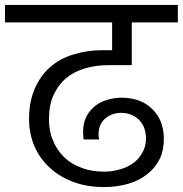

<svg xmlns="http://www.w3.org/2000/svg" viewBox="-47 -760 735 772"><path d="M668 -669.9H482.9V-498H388.2Q336.9 -498 293.9 -484.9Q248 -470.7 217.8 -444.8Q186.5 -418 168 -377Q149.9 -337.4 149.9 -280.8Q149.9 -231.4 166 -195.8Q179.7 -159.2 210 -128.9Q237.8 -101.1 279.8 -85.9Q318.4 -69.8 372.1 -69.8Q407.2 -69.8 439 -80.1Q470.2 -89.4 492.2 -106.9Q513.2 -122.6 526.9 -148.9Q540 -172.9 540 -203.1Q540 -248.5 513.2 -276.9Q483.9 -306.2 439.9 -306.2Q403.3 -306.2 376 -283.2Q349.1 -260.7 349.1 -217.8Q349.1 -210.9 350.1 -208Q350.1 -205.1 352.1 -199.2H289.1Q288.1 -204.1 288.1 -213.9Q287.1 -218.8 287.1 -229Q287.1 -262.7 298.8 -288.1Q309.6 -311.5 332 -331.1Q353 -349.1 381.8 -357.9Q412.1 -367.2 442.9 -367.2Q480.5 -367.2 513.2 -355Q543 -343.8 565.9 -320.8Q588.9 -297.9 600.1 -269Q611.8 -239.3 611.8 -203.1Q611.8 -156.2 596.2 -123Q579.6 -87.9 547.9 -62Q514.6 -34.7 472.2 -22Q424.3 -7.8 371.1 -7.8Q305.7 -7.8 252 -26.9Q197.3 -46.4 157.2 -82Q114.3 -120.1 92.8 -168.9Q69.8 -220.7 69.8 -283.2Q69.8 -350.6 92.8 -403.8Q116.7 -457.5 154.8 -490.2Q192.4 -523.9 248 -541Q303.2 -558.1 363.8 -558.1H403.8V-669.9H-26.9V-740.2H668Z"/></svg>

Font: PoppinsZ
Style: Regular
Weight: 400
Designer: Ninad Kale (Devanagari), Jonny Pinhorn (Latin)
Foundry: Indian Type Foundry
Version: Version 3.002;FEAKit 1.0